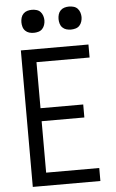

<svg xmlns="http://www.w3.org/2000/svg" viewBox="-62 -989 624 1030"><g transform="rotate(-5 250.0 -473.5)"><path d="M72 0V-735H436V-665H150V-417H380V-347H150V-70H436V0ZM350 -823Q337 -823 325 -826.5Q313 -830 304 -839Q295 -848 291.5 -860.5Q288 -873 288 -885Q288 -897 291.5 -909.5Q295 -922 304 -931Q313 -940 325 -943.5Q337 -947 350 -947Q362 -947 374.5 -943.5Q387 -940 395.5 -931Q404 -922 408 -909.5Q412 -897 412 -885Q412 -873 408 -860.5Q404 -848 395.5 -839Q387 -830 374.5 -826.5Q362 -823 350 -823ZM150 -823Q137 -823 125 -826.5Q113 -830 104 -839Q95 -848 91.5 -860.5Q88 -873 88 -885Q88 -897 91.5 -909.5Q95 -922 104 -931Q113 -940 125 -943.5Q137 -947 150 -947Q162 -947 174.5 -943.5Q187 -940 195.5 -931Q204 -922 208 -909.5Q212 -897 212 -885Q212 -873 208 -860.5Q204 -848 195.5 -839Q187 -830 174.5 -826.5Q162 -823 150 -823Z"/></g></svg>

Font: Huly
Style: Regular
Weight: 400
Designer: Belleve Invis
Foundry: Belleve Invis
Version: Version 33.2.5; ttfautohint (v1.8.4)